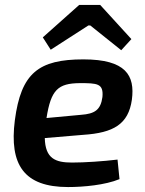

<svg xmlns="http://www.w3.org/2000/svg" viewBox="-20 -744 588 776"><path d="M337 -641H345L470 -541L511 -586L385 -724H300L153 -593L185 -543ZM317 -504C136 -504 65 -449 40 -258C17 -78 77 12 255 12C317 12 405 4 463 -20L455 -99C396 -92 323 -87 271 -87C204 -87 163 -103 161 -186L316 -199C439 -207 499 -242 513 -341C526 -439 489 -504 317 -504ZM394 -352C387 -299 362 -284 308 -280L168 -267C186 -382 215 -407 302 -408C373 -408 399 -407 394 -352Z"/></svg>

Font: Exo 2 Semi Bold
Style: Italic
Weight: 600
Italic angle: -8°
Designer: Natanael Gama
Version: Version 1.001;PS 001.001;hotconv 1.0.88;makeotf.lib2.5.64775